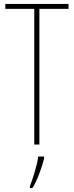

<svg xmlns="http://www.w3.org/2000/svg" viewBox="-20 -734 376 975"><path d="M180 0V-689H328V-714H7V-689H154V0ZM204 71V61H174C170 101 146 175 132 211V221H145C172 176 192 117 204 71Z"/></svg>

Font: Noto Sans Devanagari UI ExtraCondensed Thin
Style: Regular
Weight: 100
Width: 2
Designer: Jelle Bosma - Monotype Design Team
Foundry: Monotype Imaging Inc.
Version: Version 2.004